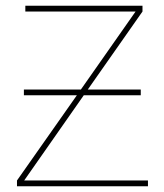

<svg xmlns="http://www.w3.org/2000/svg" viewBox="-20 -647 568 667"><path d="M494 -20V0H39V-20L247 -316H63V-336H261L451 -607H68V-627H475V-607L285 -336H469V-316H271L64 -20Z"/></svg>

Font: Blinker Thin
Style: Regular
Weight: 100
Designer: Juergen Huber
Foundry: supertype
Version: Version 1.017;hotconv 1.0.117;makeotfexe 2.5.65602